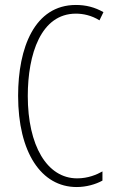

<svg xmlns="http://www.w3.org/2000/svg" viewBox="-20 -744 461 774"><path d="M286 -689C315 -689 349 -682 381 -662L397 -695C362 -715 326 -724 286 -724C119 -724 53 -551 53 -358C53 -130 146 10 289 10C328 10 366 -1 393 -16V-53C370 -40 335 -25 291 -25C169 -25 92 -158 92 -357C92 -526 145 -689 286 -689Z"/></svg>

Font: Noto Sans Hebrew ExtraCondensed ExtraLight
Style: Regular
Weight: 200
Width: 2
Designer: Monotype Design Team
Foundry: Monotype Imaging Inc.
Version: Version 2.004